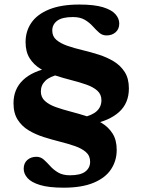

<svg xmlns="http://www.w3.org/2000/svg" viewBox="-20 -710 643 867"><path d="M267.5 137.5Q200.5 137.5 161 125.5Q121.5 113.5 104.2 94Q87 74.5 87 52Q87 27 103.2 12.5Q119.5 -2 144.5 -2Q163.5 -2 177.8 10.8Q192 23.5 206.8 40Q221.5 56.5 242.5 69Q263.5 81.5 296 81.5Q343.5 81.5 365.2 64.8Q387 48 387 20.5Q387 -6.5 368.2 -23Q349.5 -39.5 318.8 -50.2Q288 -61 251 -70.2Q214 -79.5 177 -91.2Q140 -103 109.2 -121.5Q78.5 -140 59.8 -169.5Q41 -199 41 -244Q41 -307.5 84 -348.5Q127 -389.5 210 -405L249 -374.5Q205 -365 184.8 -345.2Q164.5 -325.5 164.5 -297Q164.5 -270.5 183.2 -253.8Q202 -237 232.5 -226.2Q263 -215.5 299.5 -206Q336 -196.5 372.5 -184.8Q409 -173 439.5 -154.5Q470 -136 488.5 -106.8Q507 -77.5 507 -33Q507 16 481.2 54.8Q455.5 93.5 402.2 115.5Q349 137.5 267.5 137.5ZM438 -257.5Q438 -284 419.5 -300.5Q401 -317 370.5 -327.8Q340 -338.5 303.5 -347.8Q267 -357 230.5 -368.8Q194 -380.5 163.2 -399Q132.5 -417.5 114 -446.8Q95.5 -476 95.5 -520Q95.5 -569.5 121.8 -607.5Q148 -645.5 202 -667.5Q256 -689.5 338 -689.5Q405.5 -689.5 444.8 -677.5Q484 -665.5 501.2 -646Q518.5 -626.5 518.5 -603.5Q518.5 -579 502.2 -564.5Q486 -550 461 -550Q442 -550 427.8 -562.5Q413.5 -575 398.8 -591.5Q384 -608 363 -620.5Q342 -633 309.5 -633Q260.5 -633 238.2 -616.2Q216 -599.5 216 -572Q216 -545.5 234.8 -529.8Q253.5 -514 284.2 -503.2Q315 -492.5 352 -483.8Q389 -475 426 -463.2Q463 -451.5 493.8 -432.8Q524.5 -414 543.2 -384.8Q562 -355.5 562 -310.5Q562 -244 517.5 -204Q473 -164 392.5 -149L352 -179.5Q396.5 -189 417.2 -208.5Q438 -228 438 -257.5Z"/></svg>

Font: Newsreader 16pt 16pt
Style: Bold
Weight: 700
Version: Version 1.003